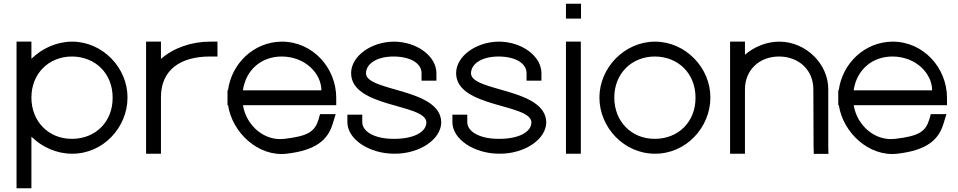

<svg xmlns="http://www.w3.org/2000/svg" viewBox="-20 -807 5152 1033"><path d="M149 -490.6C206 -546.5 284.1 -582.5 367.5 -583C534.2 -583 667 -440 666 -282C666 -122 535.4 21 367.5 20C283.8 20 205.8 -15.8 149 -71.7V166V206H69V166V-282V-543V-583H149V-543ZM149 -282C149 -152 243.3 -59 367.5 -60C492.8 -60 587 -151 586 -282C586 -411 494 -502 367.5 -503C242.2 -503 149 -411 149 -282Z M846 -490C913.5 -549.8 1012.2 -583 1110 -583H1150V-503H1110C952.5 -503 847.1 -432.5 846 -286.8V-282V-242V-20V20H766V-20V-242V-282C766 -283.3 766 -284.6 766 -285.9V-543V-583H846V-543Z M1286.9 -321H1709C1709 -411 1623 -502 1496.5 -503C1384.4 -503 1302.3 -429.5 1286.9 -321ZM1207.1 -241H1204V-281V-321H1206.6C1225.3 -464.5 1344.8 -582.1 1496.5 -583C1663.2 -583 1789 -441 1789 -281V-241H1749H1287.2C1304.7 -130.8 1403.2 -46.6 1509.2 -60H1510.3C1640.2 -75 1674 -100 1694 -165L1702 -193H1786L1770 -141C1744 -54 1679 2 1521.8 20C1368.8 37.4 1229.1 -94.1 1207.1 -241Z M2328 -413V-373H2248V-413C2248 -465 2191.7 -502 2098.5 -503C2006.5 -503 1950.2 -464 1949 -413C1949 -313 2349 -334 2354 -150C2354 -57 2237.2 21 2101.5 20C1967 20 1849 -57 1849 -150V-190H1929V-150C1929 -99 1995.7 -59 2101.5 -60C2208.5 -60 2275 -98 2274 -150C2268 -250 1870 -227 1869 -413C1869 -505 1976.6 -582 2098.5 -583C2222.7 -583 2328 -505 2328 -413Z M2893 -413V-373H2813V-413C2813 -465 2756.7 -502 2663.5 -503C2571.5 -503 2515.2 -464 2514 -413C2514 -313 2914 -334 2919 -150C2919 -57 2802.2 21 2666.5 20C2532 20 2414 -57 2414 -150V-190H2494V-150C2494 -99 2560.7 -59 2666.5 -60C2773.5 -60 2840 -98 2839 -150C2833 -250 2435 -227 2434 -413C2434 -505 2541.6 -582 2663.5 -583C2787.7 -583 2893 -505 2893 -413Z M3065 -707H3025V-787H3065H3066H3106V-707H3066ZM3025 -543V-583H3105V-543V-20V20H3025V-20Z M3205 -282C3205 -441 3337.9 -582 3503.5 -583C3670.2 -583 3803 -440 3802 -282C3802 -122 3671.4 21 3503.5 20C3336.8 20 3205 -122 3205 -282ZM3285 -282C3285 -152 3379.3 -59 3503.5 -60C3628.8 -60 3723 -151 3722 -282C3722 -411 3630 -502 3503.5 -503C3378.2 -503 3285 -411 3285 -282Z M3988 -512.6C4038 -555.4 4103.4 -582.5 4172 -583C4318 -583 4437.2 -461 4436.2 -326V-20L4437.2 21H4358.2L4357.2 -19L4356 -326C4356 -430 4279 -502 4172 -503C4065 -503 3988 -430 3988 -326V-286V-20V20H3908V-20V-286V-326V-543V-583H3988V-543Z M4572.9 -321H4995C4995 -411 4909 -502 4782.5 -503C4670.4 -503 4588.3 -429.5 4572.9 -321ZM4493.1 -241H4490V-281V-321H4492.6C4511.3 -464.5 4630.8 -582.1 4782.5 -583C4949.2 -583 5075 -441 5075 -281V-241H5035H4573.2C4590.7 -130.8 4689.2 -46.6 4795.2 -60H4796.3C4926.2 -75 4960 -100 4980 -165L4988 -193H5072L5056 -141C5030 -54 4965 2 4807.8 20C4654.8 37.4 4515.1 -94.1 4493.1 -241Z"/></svg>

Font: Nordica Plus
Style: NordicaClassicLtExt
Weight: 300
Version: Version 1.01